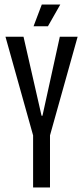

<svg xmlns="http://www.w3.org/2000/svg" viewBox="-20 -821 363 841"><path d="M125 0V-228L4 -660H83L162 -314H166L242 -660H320L199 -228V0ZM190 -706H127L163 -801H244Z"/></svg>

Font: Bricolage Grotesque 96pt Condensed Light
Style: Regular
Weight: 300
Width: 3
Designer: Mathieu Triay
Foundry: Atelier Triay
Version: Version 1.001; ttfautohint (v1.8.4.7-5d5b);gftools[0.9.33.de